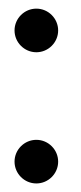

<svg xmlns="http://www.w3.org/2000/svg" viewBox="-20 -423 190 449"><path d="M65 -300.8C93 -300.8 116 -323.8 116 -351.8C116 -379.8 93 -402.8 65 -402.8C37 -402.8 14 -379.8 14 -351.8C14 -323.8 37 -300.8 65 -300.8ZM65 6C93 6 116 -17 116 -45C116 -73 93 -96 65 -96C37 -96 14 -73 14 -45C14 -17 37 6 65 6Z"/></svg>

Font: Picaflor 72 pt
Style: Regular
Weight: 400
Designer: Ariel Martín Pérez
Foundry: Tunera Type Foundry
Version: Version 1.000;hotconv 1.0.109;makeotfexe 2.5.65596